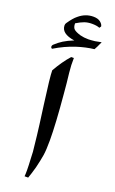

<svg xmlns="http://www.w3.org/2000/svg" viewBox="-141 -714 451 750"><g transform="rotate(20 84.5 -339.0)"><path d="M82 -500H93Q92 -472 95.5 -439.5Q99 -407 100 -399L104 -355Q115 -233 115 -166Q115 -125 111.5 -103Q108 -81 100 -48Q91 -16 85 0H70Q71 -7 71 -26Q71 -42 69 -78L68 -101L64 -138L61 -166Q58 -194 45 -289Q30 -399 30 -426Q55 -470 82 -500ZM157 -560Q122 -556 85 -544Q42 -530 1 -505Q-2 -505 -3.5 -507.5Q-5 -510 -5 -513Q-5 -517 -1 -521Q14 -535 30 -545Q46 -555 71 -565Q15 -573 15 -608Q15 -614 19 -619Q36 -644 50 -655Q77 -678 110 -678Q129 -678 139.5 -669.5Q150 -661 151 -652L146 -645Q134 -650 114 -650Q97 -650 83 -645Q69 -640 51 -629Q51 -612 59 -605Q67 -598 87 -592Q102 -588 121 -588Q130 -588 148 -590L174 -595Q163 -570 157 -560Z"/></g></svg>

Font: Mirza
Style: Regular
Weight: 400
Designer: Arabic design by Kourosh Beigpour, Latin design by Eduardo Tunni, engineering by Lasse Fister
Version: Version 1.0010g